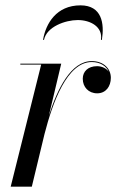

<svg xmlns="http://www.w3.org/2000/svg" viewBox="-20 -698 482 718"><path d="M357.5 -549H361C371 -610 361 -678 281 -678C191 -678 151 -610 141 -549H144.5C154.5 -598 224 -623 271 -623C318 -623 365 -598 357.5 -549ZM134 -456.5 20 0H99L146.5 -197C176.5 -313.5 230.5 -466 323 -466C355.5 -466 377.5 -450.5 386.5 -430C377.5 -442.5 361 -450.5 343 -450.5C309 -450.5 289.5 -430.5 289.5 -403.5C289.5 -372.5 311 -349 343.5 -349C376 -349 394.5 -375 394.5 -407C394.5 -441 368 -469.5 323 -469.5C246 -469.5 195 -367 162.5 -264.5L209 -460H56V-456.5Z"/></svg>

Font: Bodoni* 48pt
Style: Italic
Weight: 400
Italic angle: -13°
Version: Version 2.3